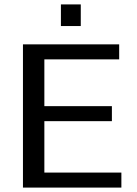

<svg xmlns="http://www.w3.org/2000/svg" viewBox="-20 -850 620 870"><path d="M256 -830H346V-732H256ZM84 -649H520V-581H181V-369H487V-301H181V-68H530V0H84Z"/></svg>

Font: Play
Style: Regular
Weight: 400
Designer: Jonas Hecksher (Cyrillic expansion: Cyreal)
Foundry: Jonas Hecksher, Playtype, e-types AS
Version: Version 2.101; ttfautohint (v1.5.65-e2d9)